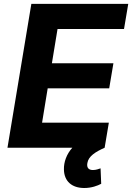

<svg xmlns="http://www.w3.org/2000/svg" viewBox="-20 -747 669 971"><path d="M17.8 0H345.9C317.1 31.6 302.2 72.4 303.3 110.1C304.3 170.1 343.8 203.8 406.2 203.8C442.8 203.8 473 192.5 491.8 182.5L488.6 104.4C478.7 107.6 465.9 112.9 449.9 112.9C427.2 112.9 417.6 100.1 421.9 77.4C427.2 43.3 462.4 21 509.6 0H509.2L530.5 -126.8H192.8L221.2 -300.4H532.3L553.6 -427.2H242.5L271 -600.5H607.2L628.6 -727.3H138.5Z"/></svg>

Font: Margiela Sans
Style: Bold Italic
Weight: 700
Italic angle: -9.39999°
Designer: Stefan Endress, Andreas Faust
Version: Version 1.100;FEAKit 1.0